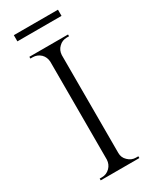

<svg xmlns="http://www.w3.org/2000/svg" viewBox="-212 -886 762 942"><g transform="rotate(-30 169.0 -415.0)"><path d="M297 -795C297 -795 297 -830 297 -830C297 -830 47 -830 47 -830C47 -830 47 -795 47 -795C47 -795 297 -795 297 -795ZM60 -10C60 -10 60 0 60 0C60 0 279 0 279 0C279 0 279 -10 279 -10C279 -10 266 -10 266 -10C266 -10 266 -10 266 -10C249 -10 234 -16 221 -29C208 -41 202 -56 202 -73C202 -73 202 -628 202 -628C202 -628 202 -628 202 -628C203 -645 209 -660 222 -672C234 -684 249 -690 266 -690C266 -690 279 -690 279 -690C279 -690 279 -700 279 -700C279 -700 60 -700 60 -700C60 -700 60 -690 60 -690C60 -690 73 -690 73 -690C73 -690 73 -690 73 -690C90 -690 105 -684 118 -672C130 -660 136 -645 137 -628C137 -628 137 -73 137 -73C137 -73 137 -73 137 -73C136 -56 130 -41 118 -29C105 -16 90 -10 73 -10C73 -10 60 -10 60 -10Z"/></g></svg>

Font: Cinzel Utterance
Style: Regular
Weight: 500
Designer: Natanael Gama
Foundry: ""
Version: ""